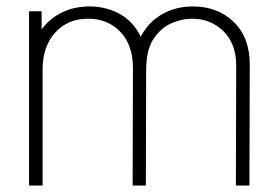

<svg xmlns="http://www.w3.org/2000/svg" viewBox="-20 -575 854 595"><path d="M711 0 712 -372Q712 -439.5 672.5 -478.2Q633 -517 575 -517Q543 -517 510.2 -502.5Q477.5 -488 455.2 -453.5Q433 -419 433 -359H396Q393.5 -418.5 416.8 -462.5Q440 -506.5 482 -530.8Q524 -555 578 -555Q654.5 -555 704.2 -507Q754 -459 754 -375L753 0ZM70 0V-540H109V-430H112V0ZM391 0 392 -365Q392 -435 353.2 -476Q314.5 -517 253 -517Q190 -517 151 -474Q112 -431 112 -359L75 -375Q75 -427 98.5 -467.8Q122 -508.5 163.2 -531.8Q204.5 -555 258 -555Q303.5 -555 343.5 -535.8Q383.5 -516.5 408.2 -476Q433 -435.5 433 -372L432 0Z"/></svg>

Font: Manrope ExtraLight ExtraLight
Style: Regular
Weight: 250
Version: Version 4.501